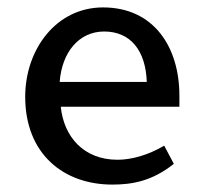

<svg xmlns="http://www.w3.org/2000/svg" viewBox="-20 -486 552 518"><path d="M464 -198V-228C464 -359 395 -466 258 -466C131 -466 48 -352 48 -225C48 -71 151 12 283 12C336 12 390 3 449 -44L423 -93C379 -67 334 -55 297 -55C205 -55 152 -118 144 -198H464ZM141 -265C147 -345 193 -401 261 -401C332 -401 373 -350 376 -265H141Z"/></svg>

Font: Tajawal Medium
Style: Regular
Weight: 500
Designer: Boutros Fonts
Foundry: Created by Boutros International 2017
Version: Version 1.700